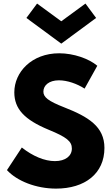

<svg xmlns="http://www.w3.org/2000/svg" viewBox="-20 -1070 645 1104"><path d="M302.3 14.5C468.2 14.5 580.5 -71.8 580.5 -219.5C580.5 -342.3 487.7 -398.6 349.5 -452.7C256.4 -489.1 229.5 -511.4 229.5 -543.2C229.5 -579.1 261.8 -608.2 318.6 -608.2C366.8 -608.2 422.7 -588.6 466.4 -560.5L539.5 -691.8C491.4 -732.7 403.6 -763.6 320.5 -763.6C161.8 -763.6 62.3 -655 62.3 -539.1C62.3 -444.5 119.5 -381.8 260.5 -323.6C363.2 -281.4 393.2 -257.3 393.2 -215.9C393.2 -173.2 356.4 -143.6 295.9 -143.6C236.4 -143.6 168.6 -171.8 105.5 -221.8L20 -91.8C77.7 -29.1 187.3 14.5 302.3 14.5ZM332.3 -819.1 532.7 -966.8 471.4 -1049.5 332.3 -947.7 193.2 -1049.5 131.8 -966.8Z"/></svg>

Font: Spartan MB ExtBd
Style: Regular
Weight: 800
Designer: Matt Bailey, Mirko Velimirovic
Foundry: Matt Bailey
Version: Version 1.005